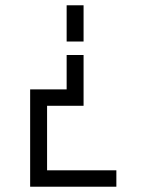

<svg xmlns="http://www.w3.org/2000/svg" viewBox="-20 -546 541 726"><path d="M232 -338V-208H94V160H420V98H158V-146H296V-338ZM232 -526V-389H296V-526Z"/></svg>

Font: AXENEO7
Style: Regular
Weight: 400
Designer: Hector Gatti, Simon Guibord
Foundry: Omnibus-Type, Jean-Christophe Thérien
Version: Version 1.000